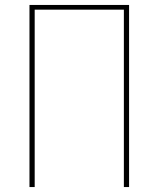

<svg xmlns="http://www.w3.org/2000/svg" viewBox="-20 -755 640 775"><path d="M99 0V-735H501V0H480V-716H120V0Z"/></svg>

Font: Iosevka Aile Thin
Style: Regular
Weight: 100
Designer: Belleve Invis
Foundry: Belleve Invis
Version: Version 31.1.0; ttfautohint (v1.8.4)